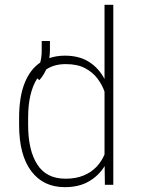

<svg xmlns="http://www.w3.org/2000/svg" viewBox="-20 -770 624 800"><path d="M415.5 -750H452.1V0H417L416 -78.1Q392.1 -38.6 350.8 -14.4Q309.6 9.8 250 9.8Q160.2 9.8 109.9 -57.4Q59.6 -124.5 59.6 -249.5V-279.3Q59.6 -365.2 82.3 -422.9Q105 -480.5 147.5 -509.3Q153.8 -530.8 153.8 -560.1V-599.1H188V-561Q188 -544.4 185.5 -527.8Q215.3 -538.1 250.5 -538.1Q310.1 -538.1 350.8 -512.2Q391.6 -486.3 415.5 -440.9ZM252.9 -25.4Q295.9 -25.4 327.9 -38.6Q359.9 -51.8 381.6 -74.5Q403.3 -97.2 415.5 -126.5V-388.2Q405.8 -416.5 386.2 -442.6Q366.7 -468.8 334.7 -485.8Q302.7 -502.9 253.9 -502.9Q205.6 -502.9 172.4 -480.5Q161.1 -455.1 144 -436L135.3 -443.4Q97.2 -384.3 97.2 -279.3V-249.5Q97.2 -144 135.3 -84.7Q173.3 -25.4 252.9 -25.4Z"/></svg>

Font: Robert Sans ExtraLight
Style: Regular
Weight: 250
Designer: Christian Robertson (extended by Adam Twardoch)
Foundry: Google
Version: Version 12.135;April 2, 2019;FontCreator 11.5.0.2425 64-bit;